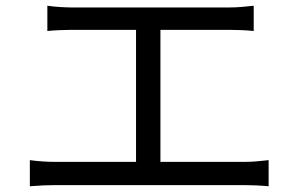

<svg xmlns="http://www.w3.org/2000/svg" viewBox="-20 -689 1040 669"><path d="M145 -669Q165 -666 189.5 -664.5Q214 -663 229 -663H779Q802 -663 824 -665Q846 -667 864 -669V-581Q845 -583 822.5 -584Q800 -585 779 -585H229Q215 -585 189.5 -584Q164 -583 145 -581ZM454 -82V-619H539V-82ZM84 -131Q106 -128 128.5 -126.5Q151 -125 172 -125H833Q856 -125 876.5 -127Q897 -129 916 -131V-40Q896 -42 872 -43Q848 -44 833 -44H172Q152 -44 129.5 -43Q107 -42 84 -40Z"/></svg>

Font: Noto Sans SC Thin
Style: Regular
Weight: 400
Version: Version 2.004-H2;hotconv 1.0.118;makeotfexe 2.5.65603